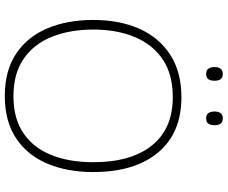

<svg xmlns="http://www.w3.org/2000/svg" viewBox="-94 -843 947 799"><g transform="rotate(90 379.5 -443.5)"><path d="M696 -358Q696 -250 661 -167Q626 -84 555.5 -37Q485 10 379 10Q274 10 203.5 -37Q133 -84 98 -167Q63 -250 63 -359Q63 -467 99.5 -549.5Q136 -632 208 -678.5Q280 -725 384 -725Q534 -725 615 -627.5Q696 -530 696 -358ZM103 -359Q103 -261 133 -186Q163 -111 224.5 -68.5Q286 -26 380 -26Q474 -26 535 -68Q596 -110 625.5 -184.5Q655 -259 655 -358Q655 -515 585.5 -602Q516 -689 384 -689Q289 -689 227 -647Q165 -605 134 -530.5Q103 -456 103 -359ZM259 -863Q259 -878 265.5 -887.5Q272 -897 287 -897Q304 -897 310 -887.5Q316 -878 316 -863Q316 -847 310 -837.5Q304 -828 287 -828Q272 -828 265.5 -837.5Q259 -847 259 -863ZM444 -863Q444 -878 450.5 -887.5Q457 -897 472 -897Q489 -897 495 -887.5Q501 -878 501 -863Q501 -847 495 -837.5Q489 -828 472 -828Q457 -828 450.5 -837.5Q444 -847 444 -863Z"/></g></svg>

Font: Noto Sans Lao UI ExtLt
Style: Regular
Weight: 200
Designer: Monotype Design Team
Foundry: Monotype Imaging Inc.
Version: Version 2.000; ttfautohint (v1.8.4.7-5d5b)